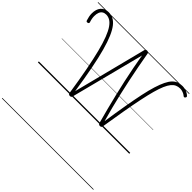

<svg xmlns="http://www.w3.org/2000/svg" viewBox="-463 -1684 2854 2854"><g transform="rotate(45 963.5 -257.5)"><path d="M689 17Q675 17 666 10.5Q657 4 655 -9Q618 -253 582.5 -438.5Q547 -624 513 -757.5Q479 -891 444 -981Q409 -1071 372.5 -1123.5Q336 -1176 297.5 -1198.5Q259 -1221 216 -1221Q180 -1221 155 -1204.5Q130 -1188 117.5 -1156.5Q105 -1125 105 -1079Q105 -1054 110 -1026Q115 -998 125 -969Q129 -957 123.5 -950Q118 -943 107 -940Q94 -936 86.5 -939.5Q79 -943 74 -955Q63 -988 57 -1019.5Q51 -1051 51 -1081Q51 -1124 61.5 -1159Q72 -1194 93.5 -1219.5Q115 -1245 145.5 -1258.5Q176 -1272 215 -1272Q267 -1272 312.5 -1250.5Q358 -1229 399 -1177.5Q440 -1126 478 -1038.5Q516 -951 552 -820Q588 -689 623 -508.5Q658 -328 694 -89L989 -1244Q992 -1260 1000.5 -1266Q1009 -1272 1024 -1272Q1040 -1272 1049.5 -1265.5Q1059 -1259 1061 -1243Q1082 -1122 1104.5 -1003.5Q1127 -885 1151.5 -768.5Q1176 -652 1202.5 -537Q1229 -422 1258 -308.5Q1287 -195 1319 -83Q1350 -293 1378.5 -457.5Q1407 -622 1433.5 -747Q1460 -872 1488 -961.5Q1516 -1051 1545.5 -1111.5Q1575 -1172 1608.5 -1207Q1642 -1242 1682 -1257Q1722 -1272 1770 -1272Q1796 -1272 1822.5 -1265.5Q1849 -1259 1873.5 -1247Q1898 -1235 1916 -1218Q1927 -1209 1927 -1201Q1927 -1193 1920 -1182Q1913 -1173 1904.5 -1171.5Q1896 -1170 1887 -1177Q1871 -1191 1852 -1200.5Q1833 -1210 1812 -1215.5Q1791 -1221 1770 -1221Q1730 -1221 1696.5 -1206Q1663 -1191 1634 -1155.5Q1605 -1120 1578.5 -1059Q1552 -998 1526.5 -906Q1501 -814 1474.5 -687Q1448 -560 1418.5 -392Q1389 -224 1355 -9Q1352 5 1343.5 11Q1335 17 1320 17Q1306 17 1297.5 10.5Q1289 4 1285 -9Q1252 -129 1221.5 -247.5Q1191 -366 1163 -482Q1135 -598 1110 -713Q1085 -828 1063 -941Q1041 -1054 1022 -1167L724 -9Q721 5 712.5 11Q704 17 689 17ZM0 747H1921V757H0ZM0 -20H1921V0H0ZM0 -505H1921V-500H0ZM0 -1267H1921V-1257H0Z"/></g></svg>

Font: Playwrite VN Guides
Style: Regular
Weight: 400
Designer: Veronika Burian, José Scaglione
Foundry: TypeTogether
Version: Version 1.003